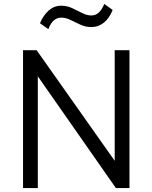

<svg xmlns="http://www.w3.org/2000/svg" viewBox="-20 -955 774 975"><path d="M97 0V-700H166L562.5 -138.5V-700H637.5V0H568.5L172 -567.5V0ZM225.5 -807 183 -837Q200 -877.5 227.5 -901.8Q255 -926 291 -926Q320.5 -926 346.8 -913.5Q373 -901 397.2 -888.8Q421.5 -876.5 444.5 -876.5Q466.5 -876.5 482.5 -892Q498.5 -907.5 509.5 -935L552 -904.5Q536 -863 507.8 -840.2Q479.5 -817.5 444.5 -817.5Q415 -817.5 388.8 -829.5Q362.5 -841.5 338.2 -853.5Q314 -865.5 291 -865.5Q269.5 -865.5 253.2 -851.2Q237 -837 225.5 -807Z"/></svg>

Font: Geologica Cursive ExtraLight
Style: Regular
Weight: 250
Designer: Sindre Bremnes, Frode Helland
Foundry: Monokrom Skriftforlag AS
Version: Version 1.010;gftools[0.9.28]